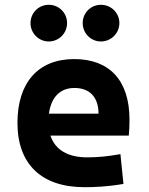

<svg xmlns="http://www.w3.org/2000/svg" viewBox="-20 -775 626 805"><path d="M334 9.8C376 9.8 431.2 7.8 497.6 -3.9L484.9 -128.9C437.5 -120.1 392.6 -115.2 345.7 -115.2C264.6 -115.2 211.4 -146.5 191.4 -206.5H520C522 -227.5 522.9 -249 522.9 -273.4C522.9 -438.5 438.5 -527.3 291 -527.3C140.1 -527.3 53.2 -428.7 53.2 -259.8C53.2 -85.9 154.8 9.8 334 9.8ZM403.3 -601.1C445.8 -601.1 480.5 -635.7 480.5 -678.2C480.5 -721.2 445.8 -754.9 403.3 -754.9C360.8 -754.9 326.7 -721.2 326.7 -678.2C326.7 -635.7 360.8 -601.1 403.3 -601.1ZM184.6 -601.1C227.1 -601.1 261.2 -635.7 261.2 -678.2C261.2 -721.2 227.1 -754.9 184.6 -754.9C142.1 -754.9 107.9 -721.2 107.9 -678.2C107.9 -635.7 142.1 -601.1 184.6 -601.1ZM185.1 -298.3C194.3 -367.7 232.4 -406.2 292 -406.2C355.5 -406.2 393.1 -368.2 393.1 -298.3Z"/></svg>

Font: Cascadia Mono NF
Style: Bold
Weight: 700
Monospace: yes
Designer: Aaron Bell
Foundry: Saja Typeworks
Version: Version 2404.023